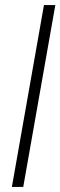

<svg xmlns="http://www.w3.org/2000/svg" viewBox="-20 -740 239 760"><path d="M27 0 154 -720H199L72 0Z"/></svg>

Font: DM Sans 20pt ExtraLight
Style: Italic
Weight: 250
Italic angle: -10°
Version: Version 4.004;gftools[0.9.30]